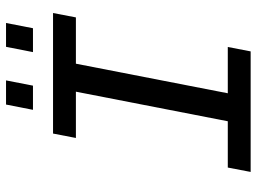

<svg xmlns="http://www.w3.org/2000/svg" viewBox="-128 -728 855 640"><g transform="rotate(-90 300.0 -407.5)"><path d="M175.3 -658.7H577.1L562.5 -582.5H408.2L309.6 -76.2H463.9L449.2 0H47.4L62 -76.2H216.3L314.9 -582.5H160.6ZM446.8 -725.6 464.4 -815.4H543.9L526.4 -725.6ZM254.4 -725.6 272 -815.4H352.5L335 -725.6Z"/></g></svg>

Font: Liberation Mono
Style: Italic
Weight: 400
Italic angle: -12°
Monospace: yes
Designer: Steve Matteson
Foundry: Ascender Corporation
Version: Version 2.1.5